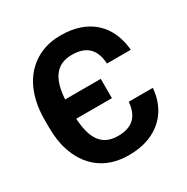

<svg xmlns="http://www.w3.org/2000/svg" viewBox="-166 -864 991 1017"><g transform="rotate(-30 329.5 -355.5)"><path d="M336 -107C229 -107 196 -188 190 -297H408V-415H190C197 -523 233 -602 338 -602C430 -602 472 -555 477 -469H623C609 -625 509 -721 338 -721C293 -721 253 -713 216 -697C106 -649 42 -535 42 -377V-332C42 -279 48 -231 62 -189C99 -74 187 10 336 10C380 10 419 4 453 -8C548 -41 614 -119 623 -236H476C468 -152 428 -107 336 -107Z"/></g></svg>

Font: Asimov
Style: Regular
Weight: 500
Designer: Google
Version: Version 2.000980; 2014